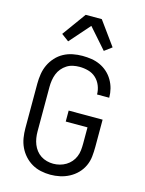

<svg xmlns="http://www.w3.org/2000/svg" viewBox="-134 -990 819 1082"><g transform="rotate(15 275.0 -449.0)"><path d="M268 12Q240 12 212 6Q184 0 160 -14Q136 -28 117 -49Q98 -70 86 -95.5Q74 -121 69.5 -149Q65 -177 65 -205V-465Q65 -493 69.5 -521.5Q74 -550 86 -575.5Q98 -601 117.5 -622.5Q137 -644 162 -657.5Q187 -671 215 -676.5Q243 -682 271 -682Q298 -682 324 -678Q350 -674 374 -663Q398 -652 417.5 -634.5Q437 -617 450.5 -594Q464 -571 470.5 -545.5Q477 -520 477 -494V-493H406Q406 -519 396 -544Q386 -569 367 -586.5Q348 -604 322.5 -611Q297 -618 271 -618Q252 -618 233 -614Q214 -610 197.5 -599.5Q181 -589 168.5 -574Q156 -559 149 -541Q142 -523 139 -503.5Q136 -484 136 -465V-205Q136 -186 139 -167Q142 -148 149 -130.5Q156 -113 167.5 -98Q179 -83 195 -72.5Q211 -62 230 -57Q249 -52 268 -52Q287 -52 306 -57Q325 -62 341.5 -72Q358 -82 370.5 -96.5Q383 -111 390.5 -129Q398 -147 400 -166.5Q402 -186 402 -205V-300H275V-364H473V-205Q473 -177 470 -148.5Q467 -120 455 -94Q443 -68 423 -47.5Q403 -27 377.5 -13.5Q352 0 324 6Q296 12 268 12ZM379 -740 275 -858 171 -740 128 -772 228 -910H322L422 -772Z"/></g></svg>

Font: Lode
Style: Regular
Weight: 400
Monospace: yes
Designer: Belleve Invis
Foundry: Belleve Invis
Version: Version 29.2.0; ttfautohint (v1.8.3)